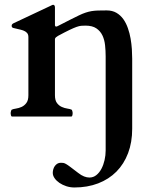

<svg xmlns="http://www.w3.org/2000/svg" viewBox="-20 -497 669 819"><path d="M297.4 302.7Q279.8 302.7 263.2 297.4Q246.6 292 233.6 283.2Q220.7 274.4 212.9 263.2Q205.1 252 205.1 240.2Q205.1 232.9 207.3 225.1Q209.5 217.3 213.9 211.2Q218.3 205.1 224.6 201.2Q231 197.3 239.3 197.3Q245.6 197.3 250.2 198Q254.9 198.7 261.7 202.6Q268.6 206.5 280.3 215.3Q292 224.1 313 240.2Q326.7 251 338.6 255.6Q350.6 260.3 361.3 260.3Q377.9 260.3 390.9 250Q403.8 239.7 412.6 223.1Q421.4 206.5 426 186Q430.7 165.5 430.7 145V-256.3Q430.7 -280.3 428.2 -303.7Q425.8 -327.1 417 -345.7Q408.2 -364.3 391.1 -376Q374 -387.7 344.7 -387.7Q334.5 -387.7 326.2 -387Q317.9 -386.2 306.2 -382.1Q294.4 -377.9 276.1 -369.1Q257.8 -360.4 227.1 -343.8Q223.1 -341.3 219 -338.1Q214.8 -335 214.4 -330.1V-90.8Q214.4 -68.8 223.1 -57.4Q231.9 -45.9 243.7 -40.8Q255.4 -35.6 267.1 -33.9Q278.8 -32.2 285.2 -29.3Q287.1 -28.3 288.6 -22.9Q290 -17.6 290 -15.1Q290 -12.2 289.1 -6.6Q288.1 -1 285.2 0H30.3Q27.3 -1 26.4 -6.6Q25.4 -12.2 25.4 -15.1Q25.4 -17.6 26.9 -22.9Q28.3 -28.3 30.3 -29.3Q36.6 -32.2 48.3 -33.9Q60.1 -35.6 71.8 -40.8Q83.5 -45.9 92.3 -57.4Q101.1 -68.8 101.1 -90.8V-338.9Q101.1 -350.6 94.7 -357.2Q88.4 -363.8 78.6 -367.2Q68.8 -370.6 57.6 -372.8Q46.4 -375 36.1 -377.9Q33.2 -378.9 31.5 -380.6Q29.8 -382.3 29.8 -387.7Q29.8 -390.1 31.2 -392.6Q32.7 -395 37.1 -397.5L198.7 -473.6Q200.7 -474.6 202.9 -475.6Q205.1 -476.6 206.1 -476.6Q214.4 -476.6 214.4 -464.8V-388.7Q215.8 -383.8 218.3 -383.8Q220.7 -383.8 222.2 -384Q223.6 -384.3 226.1 -385.7Q257.3 -401.9 279.1 -412.8Q300.8 -423.8 316.7 -431.4Q332.5 -439 345 -443.1Q357.4 -447.3 370.1 -449.5Q382.8 -451.7 397.9 -452.1Q413.1 -452.6 435.1 -452.6Q459 -452.6 476.6 -442.4Q494.1 -432.1 506.1 -415.3Q518.1 -398.4 525.6 -376.7Q533.2 -355 537.1 -332.3Q541 -309.6 542.5 -287.4Q543.9 -265.1 543.9 -247.1V52.2Q543.9 109.9 526.4 156.2Q508.8 202.6 476.6 235.1Q444.3 267.6 398.7 285.2Q353 302.7 297.4 302.7Z"/></svg>

Font: Cardo
Style: Bold
Weight: 700
Designer: David J. Perry
Foundry: David J. Perry
Version: Version 1.0011